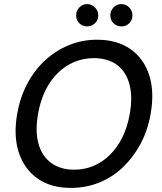

<svg xmlns="http://www.w3.org/2000/svg" viewBox="-20 -906 790 938"><path d="M326 12Q229 12 164 -33.5Q99 -79 72 -160.5Q45 -242 64 -350Q78 -430 113 -496.5Q148 -563 200 -611Q252 -659 317 -685.5Q382 -712 454 -712Q552 -712 617.5 -666Q683 -620 709 -538.5Q735 -457 716 -350Q702 -269 666.5 -203Q631 -137 580 -88.5Q529 -40 464.5 -14Q400 12 326 12ZM342 -77Q393 -77 437 -95.5Q481 -114 517 -149.5Q553 -185 578 -235.5Q603 -286 614 -350Q629 -435 612 -496Q595 -557 550.5 -589.5Q506 -622 438 -622Q388 -622 343.5 -603.5Q299 -585 263 -550Q227 -515 202 -464.5Q177 -414 166 -350Q151 -265 168 -204Q185 -143 230 -110Q275 -77 342 -77ZM406 -777Q383 -777 367.5 -792.5Q352 -808 352 -831Q352 -853 367.5 -869.5Q383 -886 406 -886Q428 -886 444 -869.5Q460 -853 460 -831Q460 -808 444 -792.5Q428 -777 406 -777ZM573 -777Q550 -777 534.5 -792.5Q519 -808 519 -831Q519 -853 534.5 -869.5Q550 -886 573 -886Q596 -886 611.5 -869.5Q627 -853 627 -831Q627 -808 611.5 -792.5Q596 -777 573 -777Z"/></svg>

Font: DM Sans 9pt Medium
Style: Italic
Weight: 500
Italic angle: -10°
Version: Version 4.004;gftools[0.9.30]